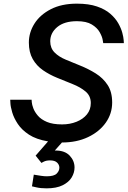

<svg xmlns="http://www.w3.org/2000/svg" viewBox="-20 -770 698 1051"><path d="M235 261Q203 261 179 255.5Q155 250 155 250L165 186Q165 186 177 188Q189 190 205.5 192.5Q222 195 236 195Q276 195 290.5 180Q305 165 305 148Q305 132 292.5 120Q280 108 254 108Q233 108 219.5 115Q206 122 207 122L175 82L243 4Q178 -7 138.5 -33Q99 -59 77.5 -91.5Q56 -124 47 -154.5Q38 -185 37 -204.5Q36 -224 36 -224H153Q153 -224 154 -210.5Q155 -197 162.5 -177Q170 -157 187.5 -136.5Q205 -116 237 -102.5Q269 -89 320 -89Q363 -89 399 -103.5Q435 -118 456 -144Q477 -170 477 -206Q477 -245 448.5 -269Q420 -293 377 -310L293 -344Q251 -361 215.5 -385.5Q180 -410 159 -447Q138 -484 138 -537Q138 -592 168.5 -640.5Q199 -689 258 -719.5Q317 -750 401 -750Q466 -750 511 -734.5Q556 -719 584 -694.5Q612 -670 627.5 -642.5Q643 -615 649.5 -590.5Q656 -566 657 -550Q658 -534 658 -534H545Q545 -534 542 -552Q539 -570 525.5 -594Q512 -618 482.5 -636Q453 -654 401 -654Q332 -654 293.5 -622Q255 -590 255 -544Q255 -507 278.5 -483Q302 -459 341 -443L419 -411Q464 -393 504 -368Q544 -343 569 -305Q594 -267 594 -209Q594 -148 559 -98.5Q524 -49 462 -19.5Q400 10 319 10L280 54H285Q335 54 361.5 82Q388 110 388 147Q388 175 372.5 201Q357 227 323 244Q289 261 235 261Z"/></svg>

Font: Be Vietnam Pro Medium
Style: Italic
Weight: 500
Italic angle: -12°
Designer: Lam Bao, Tony Le, Vietanh Nguyen
Foundry: Yellow Type Foundry
Version: Version 1.002; ttfautohint (v1.8.3)